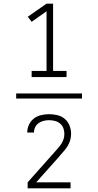

<svg xmlns="http://www.w3.org/2000/svg" viewBox="-20 -868 540 1056"><path d="M154 -444V-478H236V-806L154 -748L133 -776L236 -848H272V-478H346V-444ZM69 -326V-354H431V-326ZM132 168V135L284 -36Q293 -46 302 -56.5Q311 -67 318.5 -79Q326 -91 330 -104.5Q334 -118 334 -132Q334 -148 328.5 -163Q323 -178 310.5 -188.5Q298 -199 282 -203Q266 -207 250 -207Q235 -207 220.5 -203.5Q206 -200 193.5 -191.5Q181 -183 174 -169.5Q167 -156 167 -141Q167 -140 167 -140Q167 -140 167 -139H130Q130 -140 130 -140.5Q130 -141 130 -141Q130 -163 140 -183.5Q150 -204 167.5 -217Q185 -230 207 -235Q229 -240 250 -240Q273 -240 296 -234.5Q319 -229 336.5 -214Q354 -199 362.5 -177Q371 -155 371 -132Q371 -115 366.5 -98.5Q362 -82 353.5 -67.5Q345 -53 334 -40Q323 -27 312 -15L311 -14Q311 -14 311 -13.5Q311 -13 311 -13L179 135H368V168Z"/></svg>

Font: Iosevka SS04 Extralight
Style: Regular
Weight: 200
Monospace: yes
Designer: Belleve Invis
Foundry: Belleve Invis
Version: Version 19.0.0; ttfautohint (v1.8.4)